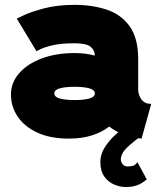

<svg xmlns="http://www.w3.org/2000/svg" viewBox="-20 -547 650 778"><path d="M258.8 14.6Q184.1 14.6 131.6 -9.5Q79.1 -33.7 51.8 -74.2Q24.4 -114.7 24.4 -163.6Q24.4 -212.4 57.9 -250.5Q91.3 -288.6 149.4 -310.3Q207.5 -332 282.2 -332Q327.1 -332 364.3 -321.8Q363.8 -343.8 346.9 -357.7Q330.1 -371.6 282.2 -371.6Q227.1 -371.6 193.1 -363.5Q159.2 -355.5 143.6 -347.4Q127.9 -339.4 127.9 -339.4L47.9 -471.7Q47.9 -471.7 77.4 -485.6Q106.9 -499.5 159.7 -513.4Q212.4 -527.3 282.2 -527.3Q354.5 -527.3 412.8 -507.8Q471.2 -488.3 505.6 -440.2Q540 -392.1 540 -306.6V-184.1Q540 -162.1 553.2 -144Q566.4 -126 592.8 -126L553.7 14.6Q511.2 11.2 478.5 -2.4Q445.8 -16.1 422.4 -34.2Q394 -11.7 353 1.5Q312 14.6 258.8 14.6ZM364.3 -168.5Q364.3 -183.1 341.6 -189.2Q318.8 -195.3 282.2 -195.3Q245.6 -195.3 222.9 -189.2Q200.2 -183.1 200.2 -168.5Q200.2 -153.8 222.9 -147.7Q245.6 -141.6 282.2 -141.6Q318.8 -141.6 341.6 -147.7Q364.3 -153.8 364.3 -168.5ZM536.6 109.9 574.7 179.7Q553.7 197.8 533.9 204.3Q514.2 210.9 490.7 210.9Q466.3 210.9 442.4 200.7Q418.5 190.4 402.6 168.2Q386.7 146 386.7 109.4Q386.7 80.1 402.1 54.2Q417.5 28.3 439 7.3Q460.4 -13.7 480.2 -28.1Q500 -42.5 508.8 -48.8L557.6 0Q518.1 28.3 493.9 51.8Q469.7 75.2 469.7 99.6Q469.7 108.9 476.8 118.2Q483.9 127.4 495.6 127.4Q511.7 127.4 520.5 124.3Q529.3 121.1 536.6 109.9Z"/></svg>

Font: Giphurs Black
Style: Regular
Weight: 900
Version: Version 0.920; ttfautohint (v1.8.4.7-5d5b)